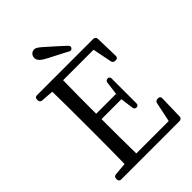

<svg xmlns="http://www.w3.org/2000/svg" viewBox="-270 -1068 1194 1194"><g transform="rotate(-45 327.0 -470.5)"><path d="M430 -790C436 -798 434 -806 425 -815C389 -848 353 -881 323 -907C289 -938 275 -948 260 -948C241 -948 223 -933 223 -910C223 -888 239 -871 280 -850C314 -832 345 -816 375 -801C385 -795 395 -790 405 -785C415 -779 424 -781 430 -790ZM72 7H584C596 7 605 -1 605 -13L609 -168C609 -182 603 -188 590 -188H586C574 -188 566 -181 564 -170L537 -41H252C250 -136 250 -233 250 -345H425L436 -261C438 -248 444 -242 456 -242C467 -242 473 -249 473 -262V-477C473 -490 467 -497 456 -497C445 -497 437 -490 436 -478L425 -392H250C250 -496 250 -592 252 -685H520L545 -559C547 -547 555 -541 567 -541H572C585 -541 591 -547 591 -561L587 -714C587 -726 578 -734 566 -734H72C59 -734 52 -727 52 -714V-709C52 -697 59 -689 71 -688L154 -682C156 -586 156 -488 156 -391V-336C156 -239 156 -141 154 -46L71 -39C59 -38 52 -30 52 -18V-13C52 0 59 7 72 7Z"/></g></svg>

Font: 寒蝉锦书宋 Text
Style: Regular
Weight: 400
Designer: 寒蝉锦书宋{Warren} 思源宋体{Ryoko NISHIZUKA 西塚涼子 (kana & ideographs); Frank Grießhammer (Latin, Greek & Cyrillic); Wenlong ZHANG 
Foundry: Adobe & ChillType
Version: Version 2.000;Glyphs 3.1.1 (3135)